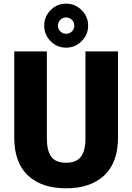

<svg xmlns="http://www.w3.org/2000/svg" viewBox="-20 -1019 724 1052"><path d="M342.3 -757.8Q292.5 -757.8 257.3 -793.2Q222.2 -828.6 222.2 -878.4Q222.2 -928.2 257.3 -963.6Q292.5 -999 342.3 -999Q391.6 -999 427.2 -963.6Q462.9 -928.2 462.9 -878.4Q462.9 -829.1 427.2 -793.5Q391.6 -757.8 342.3 -757.8ZM310.5 -846.9Q323.7 -834 342.3 -834Q360.8 -834 374 -846.9Q387.2 -859.9 387.2 -878.4Q387.2 -897 374 -910.2Q360.8 -923.3 342.3 -923.3Q323.7 -923.3 310.5 -910.2Q297.4 -897 297.4 -878.4Q297.4 -859.9 310.5 -846.9ZM626.5 -264.6Q626.5 -128.4 551.3 -57.9Q476.1 12.7 341.8 12.7Q207.5 12.7 132.8 -57.9Q58.1 -128.4 58.1 -264.6V-737.3H236.8V-260.7Q236.8 -192.4 261.2 -159.9Q285.6 -127.4 341.8 -127.4Q398.4 -127.4 423.3 -160.2Q448.2 -192.9 448.2 -260.7V-737.3H626.5Z"/></svg>

Font: Epilogue ExtraBold
Style: Regular
Weight: 800
Designer: Tyler Finck
Foundry: Etcetera Type Co
Version: Version 2.112